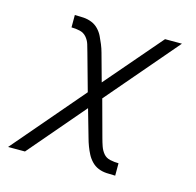

<svg xmlns="http://www.w3.org/2000/svg" viewBox="-84 -617 717 703"><g transform="rotate(15 275.0 -265.0)"><path d="M5 0 235 -269 196 -409Q192 -424 187.5 -438.5Q183 -453 173 -464.5Q163 -476 147.5 -479.5Q132 -483 116 -483V-530Q132 -530 148.5 -529Q165 -528 180 -522Q195 -516 206 -504.5Q217 -493 223.5 -479.5Q230 -466 236 -451.5Q242 -437 246 -422L275 -317L458 -530H522L292 -261L330 -121Q334 -106 339 -91.5Q344 -77 353.5 -65.5Q363 -54 379 -50.5Q395 -47 411 -47V0Q395 0 378 -1Q361 -2 346.5 -8Q332 -14 321 -25.5Q310 -37 303 -50.5Q296 -64 290.5 -78.5Q285 -93 281 -108L251 -213L69 0Z"/></g></svg>

Font: Lode Dark
Style: Italic
Weight: 400
Italic angle: -11°
Monospace: yes
Designer: Belleve Invis
Foundry: Belleve Invis
Version: Version 29.2.0; ttfautohint (v1.8.3)